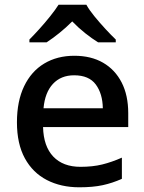

<svg xmlns="http://www.w3.org/2000/svg" viewBox="-20 -786 613 816"><path d="M296 -549Q367 -549 418 -519.5Q469 -490 497 -435.5Q525 -381 525 -305V-246H163Q165 -164 206.5 -120.5Q248 -77 322 -77Q374 -77 414.5 -87Q455 -97 498 -116V-26Q458 -8 416.5 1Q375 10 317 10Q239 10 179 -21Q119 -52 85.5 -113.5Q52 -175 52 -266Q52 -356 82.5 -419.5Q113 -483 168 -516Q223 -549 296 -549ZM295 -466Q239 -466 205 -429.5Q171 -393 165 -326H417Q416 -388 387 -427Q358 -466 295 -466ZM347 -766Q359 -744 381.5 -716.5Q404 -689 428.5 -662.5Q453 -636 472 -618V-606H397Q371 -622 342 -645Q313 -668 287 -695Q260 -668 232 -645.5Q204 -623 178 -606H105V-618Q124 -637 147.5 -663Q171 -689 193 -716.5Q215 -744 229 -766Z"/></svg>

Font: Noto Sans Adlam Medium
Style: Regular
Weight: 500
Version: Version 3.001